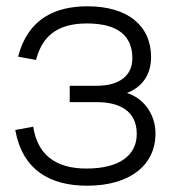

<svg xmlns="http://www.w3.org/2000/svg" viewBox="-20 -575 554 610"><path d="M257 15C395 15 474 -52 474 -150.5C474 -216.5 432 -265 383 -279.5C429 -297 460 -335 460 -393.5C460 -492.5 387 -555 258 -555C157.5 -555 69 -517 37.5 -395L94.5 -384.5C112.5 -453.5 155 -500.5 256 -500.5C358 -500.5 400.5 -458.5 400.5 -390C400.5 -332 356 -302.5 287.5 -302.5H201.5V-250.5H287.5C358.5 -250.5 414.5 -223.5 414.5 -149.5C414.5 -81.5 359.5 -39.5 254.5 -39.5C153 -39.5 98.5 -87 85.5 -172.5L28.5 -162C51.5 -34.5 139 15 257 15Z"/></svg>

Font: Vela Sans Light
Style: Regular
Weight: 300
Designer: Principal design: Mikhail Sharanda - project Manrope.
Design modification: Ravid Balaliev
Foundry: Mikhail Sharanda
Version: Version 1.001